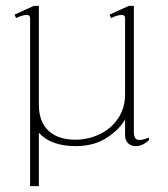

<svg xmlns="http://www.w3.org/2000/svg" viewBox="-20 -490 574 657"><path d="M490 -19V-11Q469 10 444 10Q428 10 418 0Q408 -10 408 -28V-81Q388 -46 344.5 -18Q301 10 239 10Q154 10 113 -36V147H83V-150V-427Q83 -439 71 -439Q64 -439 53 -435.5Q42 -432 35 -428L30 -440L96 -470H113V-132Q113 -73 146 -42.5Q179 -12 238 -12Q282 -12 321.5 -31Q361 -50 384.5 -85.5Q408 -121 408 -167V-427Q408 -439 396 -439Q389 -439 378 -435.5Q367 -432 360 -428L355 -440L421 -470H438V-40Q438 -25 442.5 -18Q447 -11 458 -11Q468 -11 490 -19Z"/></svg>

Font: Taviraj Thin
Style: Regular
Weight: 100
Designer: Katatrad Team
Foundry: CadsonDemak
Version: Version 1.030